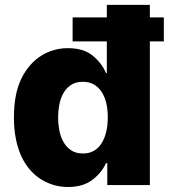

<svg xmlns="http://www.w3.org/2000/svg" viewBox="-20 -747 681 775"><path d="M66.8 -430.8Q82 -461.6 102.5 -484.6Q122.9 -507.5 147 -522.5Q171.2 -537.6 198.2 -545.1Q225.1 -552.6 253.6 -552.6Q318.9 -552.6 355.5 -521.3Q392.4 -490.1 407.7 -452.1H411.2V-579.9H273.1V-676.8H411.2V-727.3H584.9V-676.8H641.3V-579.9H584.9V0H413V-88.4H407.7Q391.3 -50.8 353.7 -21.7Q315.7 7.8 254.3 7.8Q224.1 7.8 196.9 -0.2Q169.7 -8.2 144.9 -23.8Q120 -39.4 100 -62.9Q79.9 -86.3 65.7 -117.4Q51.5 -148.4 43.9 -187.3Q36.2 -226.2 36.2 -272.4Q36.2 -369.3 66.8 -430.8ZM214.5 -272.7Q214.5 -248.6 219.1 -222.8Q223.7 -197.1 235.1 -176Q246.4 -154.8 265.8 -141.2Q285.2 -127.5 314.6 -127.5Q334.2 -127.5 349.3 -133.7Q364.3 -139.9 375.5 -150.7Q386.7 -161.6 394.4 -176Q402 -190.3 406.6 -206.5Q411.2 -222.7 413.2 -239.7Q415.1 -256.7 415.1 -272.7Q415.1 -306.5 408.4 -333.1Q401.6 -359.7 388.7 -378.4Q375.7 -397 357.1 -407Q338.4 -416.9 314.6 -416.9Q285.2 -416.9 265.8 -403.6Q246.4 -390.3 235.1 -369.3Q223.7 -348.4 219.1 -322.8Q214.5 -297.2 214.5 -272.7Z"/></svg>

Font: Inter P Extra Bold
Style: Regular
Weight: 800
Designer: Rasmus Andersson
Foundry: rsms
Version: Version 3.018;git-588b23468